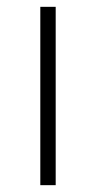

<svg xmlns="http://www.w3.org/2000/svg" viewBox="-20 -542 281 562"><path d="M143 -522V0H98V-522Z"/></svg>

Font: Fira Sans Condensed ExtraLight
Style: Regular
Weight: 275
Width: 3
Designer: Carrois Corporate & Edenspiekermann AG
Foundry: Carrois Corporate GbR & Edenspiekermann AG
Version: Version 4.203